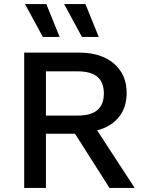

<svg xmlns="http://www.w3.org/2000/svg" viewBox="-20 -917 712 937"><path d="M206.1 -897 271 -736.8H189L102.1 -897ZM397 -897 461.9 -736.8H379.9L293 -897ZM367.2 -660.2Q473.1 -660.2 535.6 -606.9Q598.1 -553.7 598.1 -463.9Q598.1 -392.6 560.3 -345.7Q522.5 -298.8 454.1 -280.8L637.2 0H514.2L346.2 -264.2H204.1V0H98.1V-660.2ZM358.9 -353Q423.3 -353 455.1 -379.6Q486.8 -406.2 486.8 -460.9Q486.8 -515.6 455.1 -542.2Q423.3 -568.8 358.9 -568.8H204.1V-353Z"/></svg>

Font: Work Sans Medium
Style: Regular
Weight: 500
Designer: Wei Huang
Foundry: Wei Huang
Version: Version 2.012